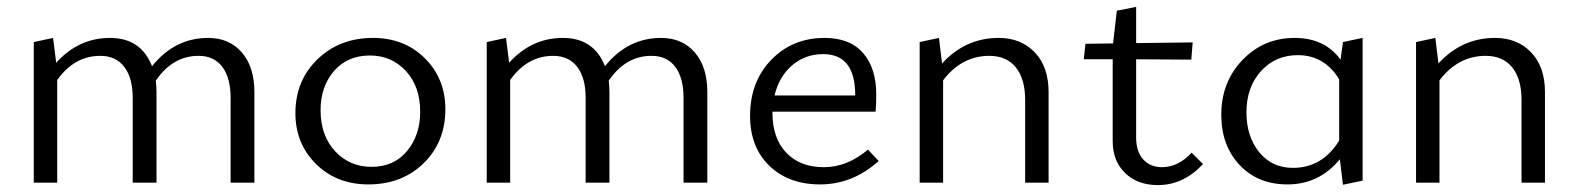

<svg xmlns="http://www.w3.org/2000/svg" viewBox="-20 -530 4580 557"><path d="M584 -420Q645 -420 681.5 -378Q718 -336 718 -263V0H649V-246Q649 -304 625 -336Q601 -368 556 -368Q481 -368 432 -296Q434 -276 434 -263V0H365V-246Q365 -304 340.5 -336Q316 -368 271 -368Q196 -368 146 -298V0H78V-408L134 -420L143 -348Q208 -420 299 -420Q389 -420 421 -338Q487 -420 584 -420Z M1049 5Q957 5 897 -54Q837 -113 837 -202Q837 -296 901 -358Q965 -420 1062 -420Q1153 -420 1212.5 -361Q1272 -302 1272 -213Q1272 -118 1209 -56.5Q1146 5 1049 5ZM1058 -46Q1123 -46 1161 -92Q1199 -138 1199 -206Q1199 -279 1157.5 -324Q1116 -369 1053 -369Q988 -369 949 -324Q910 -279 910 -210Q910 -137 952 -91.5Q994 -46 1058 -46Z M1898 -420Q1959 -420 1995.5 -378Q2032 -336 2032 -263V0H1963V-246Q1963 -304 1939 -336Q1915 -368 1870 -368Q1795 -368 1746 -296Q1748 -276 1748 -263V0H1679V-246Q1679 -304 1654.5 -336Q1630 -368 1585 -368Q1510 -368 1460 -298V0H1392V-408L1448 -420L1457 -348Q1522 -420 1613 -420Q1703 -420 1735 -338Q1801 -420 1898 -420Z M2498 -96 2529 -63Q2454 5 2359 5Q2268 5 2212 -49Q2156 -103 2156 -194Q2156 -293 2217.5 -356.5Q2279 -420 2372 -420Q2446 -420 2484 -376Q2522 -332 2522 -256Q2522 -222 2520 -206H2221V-202Q2221 -129 2261 -87Q2301 -45 2370 -45Q2438 -45 2498 -96ZM2368 -373Q2316 -373 2278 -340.5Q2240 -308 2227 -253H2461V-254Q2461 -373 2368 -373Z M2877 -420Q2942 -420 2982 -378Q3022 -336 3022 -263V0H2954V-240Q2954 -301 2927 -334.5Q2900 -368 2850 -368Q2770 -368 2716 -297V0H2648V-408L2704 -420L2713 -346Q2781 -420 2877 -420Z M3437 -87 3470 -54Q3413 7 3339 7Q3280 7 3244 -28Q3208 -63 3208 -120V-358H3124L3129 -403L3209 -404L3220 -499L3276 -510V-405L3440 -407L3436 -357L3276 -358V-131Q3276 -90 3296.5 -67.5Q3317 -45 3351 -45Q3398 -45 3437 -87Z M3876 -408 3933 -420V-6L3876 6L3867 -68Q3807 5 3715 5Q3629 5 3576 -51.5Q3523 -108 3523 -197Q3523 -292 3584.5 -356Q3646 -420 3736 -420Q3823 -420 3869 -357ZM3731 -43Q3816 -43 3865 -122V-300Q3822 -370 3745 -370Q3680 -370 3638 -323.5Q3596 -277 3596 -204Q3596 -134 3633 -88.5Q3670 -43 3731 -43Z M4317 -420Q4382 -420 4422 -378Q4462 -336 4462 -263V0H4394V-240Q4394 -301 4367 -334.5Q4340 -368 4290 -368Q4210 -368 4156 -297V0H4088V-408L4144 -420L4153 -346Q4221 -420 4317 -420Z"/></svg>

Font: EauTestInfant
Style: Regular
Weight: 400
Designer: Christian Thalmann (Catharsis Fonts)
Version: Version 0.001;PS 000.001;hotconv 1.0.88;makeotf.lib2.5.64775